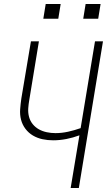

<svg xmlns="http://www.w3.org/2000/svg" viewBox="-20 -942 540 962"><path d="M334 0 378 -264Q346 -252 312.5 -245.5Q279 -239 246 -239Q219 -239 193 -244.5Q167 -250 145 -263Q123 -276 107.5 -296.5Q92 -317 85.5 -342Q79 -367 81 -394.5Q83 -422 87 -449L135 -735H175L127 -443Q123 -421 121.5 -399Q120 -377 125.5 -356.5Q131 -336 144 -320Q157 -304 175 -294Q193 -284 214.5 -279.5Q236 -275 258 -275Q289 -275 321 -282Q353 -289 384 -300L456 -735H496L375 0ZM397 -848 409 -922H484L472 -848ZM197 -848 209 -922H284L272 -848Z"/></svg>

Font: Iosevka SS04 XLt Obl
Style: Regular
Weight: 200
Italic angle: -9°
Monospace: yes
Designer: Belleve Invis
Foundry: Belleve Invis
Version: Version 19.0.0; ttfautohint (v1.8.4)